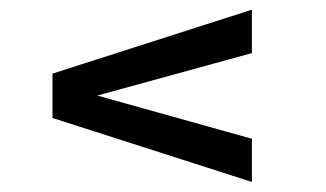

<svg xmlns="http://www.w3.org/2000/svg" viewBox="-20 -451 667 393"><path d="M87.4 -300.3 495.6 -431.2V-342.3L179.2 -255.4L495.6 -167V-78.6L87.4 -209.5Z"/></svg>

Font: Atomic Age
Style: Regular
Weight: 400
Designer: James Grieshaber
Foundry: James Grieshaber
Version: Version 1.008; ttfautohint (v1.4.1) -l 6 -r 46 -G 0 -x 0 -H 